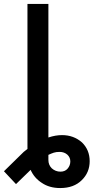

<svg xmlns="http://www.w3.org/2000/svg" viewBox="-70 -747 474 972"><path d="M244 -63Q303 -63 345 -26Q384 12 384 69Q384 126 344 165Q304 205 235 205Q180 205 142 179Q103 154 85 113L11 185L-50 120L50 22L69 7V-727H175V-51Q211 -63 244 -63ZM192 105Q211 122 236 122Q259 122 272 107Q286 91 286 70Q286 50 271 36Q255 22 232 22Q214 22 202 26Q190 30 175 37V63Q175 88 192 105Z"/></svg>

Font: Sinter Medium
Style: Regular
Weight: 500
Foundry: Adobe & rsms
Version: Version 1.000